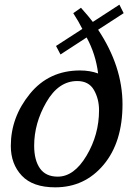

<svg xmlns="http://www.w3.org/2000/svg" viewBox="-20 -782 587 815"><path d="M214.4 13.2Q119.1 13.2 72.5 -36.4Q25.9 -85.9 25.9 -162.6Q25.9 -284.2 106.7 -383.5Q187.5 -482.9 319.8 -482.9Q361.8 -482.9 396.5 -470.2Q386.2 -552.7 347.7 -623L236.8 -550.8L217.8 -586.9L329.6 -659.2Q314 -690.4 291 -726.1L323.7 -749Q358.4 -710 374 -689L486.8 -762.2L504.9 -726.1L396.5 -655.8Q500 -500 500 -339.4Q500 -178.2 419.7 -82.5Q339.4 13.2 214.4 13.2ZM400.4 -314Q400.4 -362.3 378.7 -400.1Q356.9 -438 307.6 -438Q228.5 -438 176.8 -348.4Q125 -258.8 125 -163.6Q125 -102.1 149.7 -67.1Q174.3 -32.2 225.1 -32.2Q294.4 -32.2 347.4 -121.3Q400.4 -210.4 400.4 -314Z"/></svg>

Font: Munson
Style: Italic
Weight: 400
Italic angle: -12°
Designer: Paul James MIller
Foundry: High-Logic / Made with FontCreator
Version: Version 2.10;May 5, 2019;FontCreator 11.5.0.2430 64-bit